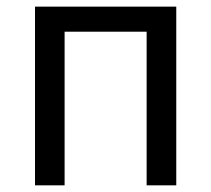

<svg xmlns="http://www.w3.org/2000/svg" viewBox="-20 -556 634 576"><path d="M173.8 0H85V-536.1H508.8V0H419.9V-460.9H173.8Z"/></svg>

Font: Droid Sans
Style: Regular
Weight: 400
Foundry: Ascender Corporation
Version: Version 1.00 build 114